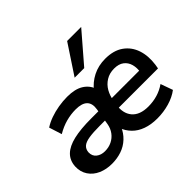

<svg xmlns="http://www.w3.org/2000/svg" viewBox="-167 -998 1246 1246"><g transform="rotate(-45 456.0 -375.0)"><path d="M219 10Q167 10 125 -8.5Q83 -27 59 -63Q35 -99 37 -147Q40 -199 73 -231.5Q106 -264 170 -279Q234 -294 332 -294H413L402 -221H336Q276 -221 238 -215Q200 -209 182.5 -193.5Q165 -178 163 -151Q162 -117 185.5 -98.5Q209 -80 244 -80Q279 -80 307.5 -94Q336 -108 355 -133.5Q374 -159 380 -194L399 -309Q407 -358 382.5 -382.5Q358 -407 301 -407Q256 -407 212 -395Q168 -383 124 -357L96 -445Q125 -464 161.5 -477Q198 -490 239 -497Q280 -504 320 -504Q391 -504 432.5 -478.5Q474 -453 490 -408H471Q504 -452 555 -478Q606 -504 669 -504Q746 -504 794.5 -469.5Q843 -435 862.5 -377Q882 -319 872 -246L867 -217H485L496 -293H787L768 -274Q775 -316 766 -348Q757 -380 732 -399Q707 -418 665 -418Q622 -418 590 -398Q558 -378 539.5 -345.5Q521 -313 515 -274L510 -245Q498 -172 534 -129Q570 -86 648 -86Q693 -86 733 -98Q773 -110 807 -134L837 -50Q799 -21 745.5 -5.5Q692 10 635 10Q578 10 533.5 -6Q489 -22 460 -52Q431 -82 417 -121H431Q413 -78 381 -48Q349 -18 307.5 -4Q266 10 219 10ZM442 -557 576 -760H705L530 -557Z"/></g></svg>

Font: Nunito Sans 10pt
Style: Bold Italic
Weight: 700
Italic angle: -9°
Designer: Vernon Adams
Foundry: Vernon Adams
Version: Version 3.101;gftools[0.9.27]